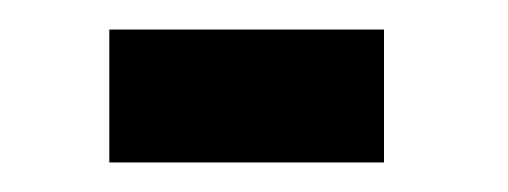

<svg xmlns="http://www.w3.org/2000/svg" viewBox="-20 -283 344 130"><path d="M54 -263H240V-173H54Z"/></svg>

Font: Josefin Sans Medium
Style: Regular
Weight: 500
Designer: Santiago Orozco
Foundry: Typemade
Version: Version 2.001